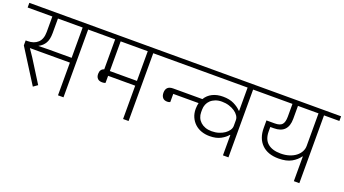

<svg xmlns="http://www.w3.org/2000/svg" viewBox="-75 -1216 3113 1738"><g transform="rotate(20 1481.5 -347.0)"><path d="M65 -319V-367H82Q145 -367 181.5 -401Q218 -435 218 -504V-653H-20V-698H711V-653H563V0H510V-315H126V-313L174 -242L310 -25L269 4ZM192 -359 286 -361H510V-653H272V-512Q272 -452 251.5 -416.5Q231 -381 192 -361Z M845 -247Q815 -247 800 -263Q785 -279 785 -307Q785 -353 823 -364V-653H671V-698H1339V-653H1190V0H1137V-321H876V-253Q865 -247 845 -247ZM876 -653V-367H1137V-653Z M1299 -698H2300V-653H2152V0H2099V-196H2095Q2073 -168 2030.5 -145Q1988 -122 1924 -122Q1881 -122 1844.5 -135Q1808 -148 1781 -173Q1754 -198 1738.5 -233Q1723 -268 1723 -312Q1723 -328 1725 -342Q1727 -356 1730 -369H1486V-290Q1474 -284 1458 -284Q1428 -284 1413.5 -302Q1399 -320 1399 -349Q1399 -381 1416 -398Q1433 -415 1469 -415H1750Q1775 -457 1818.5 -478.5Q1862 -500 1919 -500Q1982 -500 2025.5 -478.5Q2069 -457 2095 -429H2099V-653H1299ZM1927 -170Q1964 -170 1995.5 -180Q2027 -190 2050 -206Q2073 -222 2086.5 -242.5Q2100 -263 2100 -284V-341Q2100 -361 2086.5 -381.5Q2073 -402 2049.5 -418Q2026 -434 1994 -444Q1962 -454 1925 -454Q1890 -454 1863 -443.5Q1836 -433 1817.5 -415.5Q1799 -398 1789.5 -374.5Q1780 -351 1780 -324V-299Q1780 -272 1790 -248.5Q1800 -225 1819 -207.5Q1838 -190 1865 -180Q1892 -170 1927 -170Z M2782 -237H2778Q2752 -199 2704.5 -172Q2657 -145 2580 -145Q2476 -145 2418.5 -202Q2361 -259 2361 -359V-432H2440Q2491 -432 2511 -454.5Q2531 -477 2531 -530V-653H2260V-698H2983V-653H2835V0H2782ZM2583 -194Q2629 -194 2666 -206Q2703 -218 2728.5 -238Q2754 -258 2768 -284Q2782 -310 2782 -339V-653H2584V-528Q2584 -459 2550 -423.5Q2516 -388 2447 -388H2414V-345Q2414 -269 2458 -231.5Q2502 -194 2583 -194Z"/></g></svg>

Font: IBM Plex Sans Devanagari Light
Style: Regular
Weight: 300
Designer: Mike Abbink, Paul van der Laan, Pieter van Rosmalen, Erin McLaughlin
Foundry: Bold Monday
Version: Version 1.1